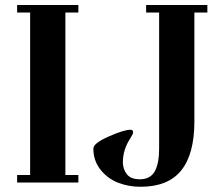

<svg xmlns="http://www.w3.org/2000/svg" viewBox="-20 -713 869 750"><path d="M344.7 -132.8Q344.7 -153.3 404.3 -179.7Q463.9 -206.1 489.3 -206.1Q500 -206.1 500 -196.3Q500 -189.5 489.7 -173.8Q460 -128.9 460 -79.1Q460 -52.7 475.3 -32.7Q490.7 -12.7 526.4 -12.7Q548.3 -12.7 563.5 -21.7Q578.6 -30.8 586.7 -47.9Q594.7 -64.9 598.1 -85.2Q601.6 -105.5 601.6 -131.8V-664.1H550.8V-693.4H790V-664.1H739.3V-238.3Q739.3 -111.3 688 -47.4Q636.7 16.6 528.8 16.6Q481.9 16.6 440.9 0.5Q399.9 -15.6 372.3 -50.5Q344.7 -85.4 344.7 -132.8ZM46.9 0V-29.3H97.7V-664.1H46.9V-693.4H286.1V-664.1H235.4V-29.3H286.1V0Z"/></svg>

Font: Monomachus
Style: Medium
Weight: 500
Designer: Alexey Kryukov
Version: Version 1.0